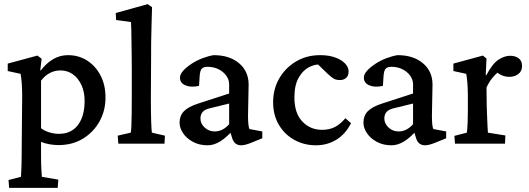

<svg xmlns="http://www.w3.org/2000/svg" viewBox="-20 -699 2575 934"><path d="M24.4 214.8 21.5 176.8 82 161.1Q82 156.2 83 143.1Q84 129.9 84.5 108.4Q85 86.9 85.4 57.6Q85.9 28.3 85.9 -8.8L87.9 -234.4Q87.9 -263.7 85.9 -292Q84 -320.3 80.1 -339.8L17.6 -353.5V-389.6L162.1 -428.7L182.6 -413.1L175.8 -357.4L178.7 -356.4Q205.1 -391.6 238.3 -411.1Q271.5 -430.7 310.5 -430.7Q362.3 -430.7 403.3 -404.8Q444.3 -378.9 468.8 -332.5Q493.2 -286.1 493.2 -224.6Q493.2 -160.2 463.9 -107.9Q434.6 -55.7 383.3 -24.4Q332 6.8 264.6 6.8Q244.1 6.8 221.2 2.9Q198.2 -1 179.7 -8.8V60.5Q179.7 96.7 181.2 124Q182.6 151.4 183.6 161.1L263.7 174.8L260.7 214.8ZM267.6 -47.9Q304.7 -47.9 332 -65.4Q359.4 -83 375 -117.7Q390.6 -152.3 391.6 -202.1Q392.6 -250 376.5 -284.7Q360.4 -319.3 334 -337.9Q307.6 -356.4 274.4 -356.4Q246.1 -356.4 222.2 -343.8Q198.2 -331.1 179.7 -306.6V-75.2Q196.3 -62.5 219.7 -55.2Q243.2 -47.9 267.6 -47.9Z M555.7 0 552.7 -39.1 616.2 -53.7Q618.2 -63.5 619.1 -86.9Q620.1 -110.4 620.6 -147.5Q621.1 -184.6 621.1 -231.4V-354.5Q621.1 -389.6 620.6 -426.8Q620.1 -463.9 619.6 -497.6Q619.1 -531.2 618.7 -556.2Q618.2 -581.1 617.2 -591.8L544.9 -601.6L543 -635.7L698.2 -678.7L719.7 -664.1Q718.8 -623 717.3 -583Q715.8 -543 715.3 -493.2Q714.8 -443.4 714.8 -374L713.9 -220.7Q713.9 -159.2 715.3 -111.8Q716.8 -64.5 718.8 -53.7L782.2 -39.1L780.3 0Z M990.2 7.8Q949.2 7.8 918 -9.3Q886.7 -26.4 870.1 -51.8Q853.5 -77.1 853.5 -102.5Q853.5 -135.7 874.5 -157.7Q895.5 -179.7 944.3 -195.3L1094.7 -244.1V-289.1Q1094.7 -311.5 1080.6 -331.1Q1066.4 -350.6 1043 -362.3Q1019.5 -374 990.2 -374Q969.7 -374 961.4 -364.7Q953.1 -355.5 951.2 -328.1L948.2 -281.2Q909.2 -272.5 882.3 -283.7Q855.5 -294.9 855.5 -321.3Q855.5 -337.9 871.6 -355.5Q887.7 -373 912.6 -389.2Q937.5 -405.3 965.8 -416Q994.1 -426.8 1019.5 -430.7Q1095.7 -430.7 1142.1 -392.1Q1188.5 -353.5 1189.5 -290L1186.5 -135.7Q1186.5 -114.3 1188 -97.2Q1189.5 -80.1 1193.4 -71.3L1255.9 -59.6V-26.4L1203.1 -4.9Q1188.5 1 1175.8 4.4Q1163.1 7.8 1153.3 7.8Q1120.1 7.8 1109.4 -27.3L1096.7 -68.4L1113.3 -66.4Q1082 -30.3 1051.3 -11.2Q1020.5 7.8 990.2 7.8ZM1024.4 -59.6Q1043.9 -59.6 1061.5 -68.4Q1079.1 -77.1 1094.7 -94.7V-195.3L999 -171.9Q975.6 -166 965.3 -153.8Q955.1 -141.6 955.1 -122.1Q955.1 -97.7 975.6 -78.6Q996.1 -59.6 1024.4 -59.6Z M1516.6 7.8Q1460 7.8 1412.6 -18.1Q1365.2 -43.9 1336.9 -91.3Q1308.6 -138.7 1308.6 -202.1Q1308.6 -265.6 1338.4 -317.4Q1368.2 -369.1 1419.9 -399.9Q1471.7 -430.7 1537.1 -430.7Q1580.1 -430.7 1610.8 -419.4Q1641.6 -408.2 1658.7 -390.1Q1675.8 -372.1 1675.8 -350.6Q1675.8 -331.1 1664.1 -320.3Q1652.3 -309.6 1633.8 -309.6Q1616.2 -309.6 1604.5 -315.9Q1592.8 -322.3 1575.2 -338.9L1518.6 -393.6L1557.6 -382.8Q1522.5 -390.6 1488.8 -375Q1455.1 -359.4 1433.6 -322.3Q1412.1 -285.2 1412.1 -225.6Q1412.1 -148.4 1450.7 -107.9Q1489.3 -67.4 1546.9 -67.4Q1581.1 -67.4 1607.9 -80.6Q1634.8 -93.8 1660.2 -124L1687.5 -99.6Q1660.2 -45.9 1615.7 -19Q1571.3 7.8 1516.6 7.8Z M1884.8 7.8Q1843.8 7.8 1812.5 -9.3Q1781.2 -26.4 1764.6 -51.8Q1748 -77.1 1748 -102.5Q1748 -135.7 1769 -157.7Q1790 -179.7 1838.9 -195.3L1989.3 -244.1V-289.1Q1989.3 -311.5 1975.1 -331.1Q1960.9 -350.6 1937.5 -362.3Q1914.1 -374 1884.8 -374Q1864.3 -374 1856 -364.7Q1847.7 -355.5 1845.7 -328.1L1842.8 -281.2Q1803.7 -272.5 1776.9 -283.7Q1750 -294.9 1750 -321.3Q1750 -337.9 1766.1 -355.5Q1782.2 -373 1807.1 -389.2Q1832 -405.3 1860.4 -416Q1888.7 -426.8 1914.1 -430.7Q1990.2 -430.7 2036.6 -392.1Q2083 -353.5 2084 -290L2081.1 -135.7Q2081.1 -114.3 2082.5 -97.2Q2084 -80.1 2087.9 -71.3L2150.4 -59.6V-26.4L2097.7 -4.9Q2083 1 2070.3 4.4Q2057.6 7.8 2047.9 7.8Q2014.6 7.8 2003.9 -27.3L1991.2 -68.4L2007.8 -66.4Q1976.6 -30.3 1945.8 -11.2Q1915 7.8 1884.8 7.8ZM1918.9 -59.6Q1938.5 -59.6 1956.1 -68.4Q1973.6 -77.1 1989.3 -94.7V-195.3L1893.6 -171.9Q1870.1 -166 1859.9 -153.8Q1849.6 -141.6 1849.6 -122.1Q1849.6 -97.7 1870.1 -78.6Q1890.6 -59.6 1918.9 -59.6Z M2193.4 0 2190.4 -38.1 2251 -53.7Q2252 -57.6 2252.9 -70.3Q2253.9 -83 2254.9 -104.5Q2255.9 -126 2255.9 -155.3V-230.5Q2255.9 -262.7 2253.9 -291.5Q2252 -320.3 2248 -339.8L2185.5 -353.5V-389.6L2329.1 -428.7L2346.7 -414.1L2342.8 -334L2345.7 -333Q2375 -388.7 2404.3 -408.2Q2433.6 -427.7 2461.9 -427.7Q2486.3 -427.7 2502.9 -415.5Q2519.5 -403.3 2519.5 -377.9Q2519.5 -352.5 2501.5 -338.9Q2483.4 -325.2 2458 -325.2Q2438.5 -325.2 2421.4 -332.5Q2404.3 -339.8 2387.7 -356.4L2407.2 -351.6Q2391.6 -339.8 2375.5 -320.3Q2359.4 -300.8 2346.7 -273.4L2347.7 -186.5Q2348.6 -158.2 2349.6 -131.3Q2350.6 -104.5 2351.6 -84Q2352.5 -63.5 2353.5 -53.7L2438.5 -40L2436.5 0Z"/></svg>

Font: Crimson Pro ExtraLight Medium
Style: Regular
Weight: 500
Version: Version 1.002